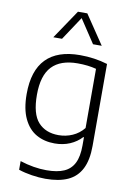

<svg xmlns="http://www.w3.org/2000/svg" viewBox="-109 -875 810 1171"><g transform="rotate(10 296.0 -289.0)"><path d="M90 203.5V150Q176 177.5 254 177.5Q320.5 177.5 362.2 159.2Q404 141 424.5 100.2Q445 59.5 445 -9V-60.5H441Q411.5 -28.5 369 -10.2Q326.5 8 274.5 8Q211 8 161.8 -19.5Q112.5 -47 83.8 -106.8Q55 -166.5 55 -260Q55 -405 125.5 -477.2Q196 -549.5 335 -549.5Q425 -549.5 506 -525V-17.5Q506 70 478.2 124.8Q450.5 179.5 395.5 204.8Q340.5 230 256.5 230Q217 230 172 223Q127 216 90 203.5ZM445 -117.5V-484Q394.5 -497.5 329.5 -497.5Q223.5 -497.5 170.5 -441.5Q117.5 -385.5 117.5 -266Q117.5 -147.5 163.2 -96.8Q209 -46 289.5 -46Q334.5 -46 375.2 -63.8Q416 -81.5 445 -117.5ZM455 -628.5H401L305 -773.5L209 -628.5H155L276 -808H334Z"/></g></svg>

Font: Encode Sans Semi Expanded Light
Style: Regular
Weight: 300
Width: 6
Designer: Multiple Designers
Foundry: Impallari Type
Version: Version 2.000